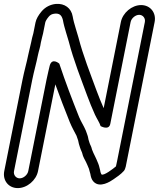

<svg xmlns="http://www.w3.org/2000/svg" viewBox="-23 -746 814 984"><path d="M193 -556C194.2 -562 196.4 -568 197.6 -574L208.8 -630C209.9 -635.8 214.7 -646.1 226.4 -660.1C234.3 -669.6 243.1 -674.7 258.1 -676.1C280.5 -677.9 292.7 -669.7 299.3 -643.6C303 -621.8 309.6 -599.1 316 -577.8L329.7 -532.2C354 -437.2 392.3 -342 423.5 -256.6C435.9 -223.9 449.5 -188.7 463.8 -158.1C473.9 -136.5 487.3 -117.5 492.6 -99.8C492.6 -99.8 535 -75.4 542.2 -111L646.4 -633C650.3 -652.5 671.1 -670 690.3 -670C709.4 -670 723.3 -652.6 719.4 -633L576.6 82C575 90.2 573.1 98.8 571.2 106.7C559.4 117.1 506.8 157.8 496.8 147.5C495.7 146.3 491.8 138.2 490.3 127.1C490.1 125.4 489.5 123.3 489.1 122.1C486.7 116.2 486.5 107.3 480.7 92.9C477.1 84.6 474.8 78 471.6 71.1L464.6 56.1C458.5 43.2 452.1 31.4 448.7 20.7C444.8 3.1 438.9 -3.4 435.9 -13.6C431.9 -25.2 428.9 -35.6 427.7 -44.9C427.4 -46.7 426.8 -49 426.2 -50.2C422.7 -58.6 422.4 -63.6 416.6 -77.2C405.3 -103.9 393.3 -119.8 382.5 -145.9C346.7 -235.4 312.7 -324.2 280.9 -419.8C280.9 -419.8 243.8 -452.8 231.9 -409.9C229.5 -401 227.1 -390.9 225.6 -383.6C221.9 -368.5 218.7 -354.2 215.5 -338L121.8 131C117.9 150.5 97.1 168 78 168C58.8 168 44.9 150.6 48.8 131L142.5 -338C151.2 -381.6 162.9 -420.4 171.8 -465C175.6 -484 183.4 -504.1 186.4 -528C188.6 -538.7 191.3 -547.4 193 -556ZM136.2 -527C132.4 -507.9 127.3 -492.2 121.8 -465C113.6 -423.7 101.8 -384.7 92.5 -338L-1.2 131C-10.5 178 20.2 218 68 218C115.7 218 162.5 178 171.8 131L260.6 -313.7C283.9 -248.8 309 -183.9 334.6 -120.1C346.6 -91 357.2 -74 369.2 -50.2C372.4 -42.4 372.3 -39.5 377.5 -26.2C379.3 -14.9 382.8 -2.3 386.9 9.5C392 25.7 397.5 33.8 398.7 40.3C402.3 58 412.2 72.7 417.5 83.9L424.2 98.4C426.6 104.2 429.3 110.8 432.9 119.2C434.8 124.1 435.7 133 440.1 145.4C442.4 159.5 445.8 174.3 456.8 185.5C489.4 219 542.1 184.3 558.4 173.1C573 163.2 597.2 146.8 611.9 129.9C620.8 119.6 623.5 97.8 626.6 82L769.4 -633C778.8 -680 748 -720 700.2 -720C652.5 -720 605.8 -680 596.4 -633L508.3 -191.6C496.1 -218.4 483.2 -251.7 471.9 -281.4C440.5 -367.3 402.4 -462.5 379.1 -553.8L365.2 -600.2C358.8 -621.3 352.5 -643.4 349.6 -661.5C342.5 -704.7 307.9 -729.4 263.8 -725.9C235.4 -723.3 208.8 -710 189.5 -686.9C174 -668.2 162.7 -649.5 158.8 -630L147.9 -575.4C143.1 -559.4 140 -545.8 136.2 -527Z"/></svg>

Font: Smoothie
Style: OutlineIt
Weight: 400
Foundry: Cannot Into Space Fonts
Version: Version 0.8